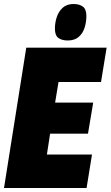

<svg xmlns="http://www.w3.org/2000/svg" viewBox="-31 -938 552 958"><path d="M-11 0 100 -700H501L473 -529H261L244 -426H434L408 -271H219L203 -167H428L401 0ZM307 -736Q278 -736 260.5 -748.5Q243 -761 243 -795Q243 -824 252 -852Q261 -880 281.5 -899Q302 -918 336 -918Q365 -918 382.5 -905Q400 -892 400 -858Q400 -829 391.5 -801Q383 -773 362.5 -754.5Q342 -736 307 -736Z"/></svg>

Font: Georama SemiCondensed Black
Style: Italic
Weight: 900
Width: 4
Italic angle: -9°
Designer: Jean-Baptiste Levee
Foundry: Production Type
Version: Version 1.000